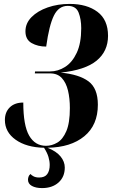

<svg xmlns="http://www.w3.org/2000/svg" viewBox="-20 -744 589 981"><path d="M195 217Q163 217 143 206Q123 195 123 174Q123 168 125.5 159.5Q128 151 136 145Q140 151 151.5 157Q163 163 180 163Q209 163 221.5 145.5Q234 128 234 99Q234 79 227.5 57.5Q221 36 205 11Q115 9 60 -30Q5 -69 5 -131Q5 -171 30 -195.5Q55 -220 99 -220Q99 -103 129 -51Q159 1 215 1Q245 1 273 -15.5Q301 -32 319 -74Q337 -116 337 -192Q337 -241 327.5 -281Q318 -321 296 -345Q274 -369 236 -369H158L159 -379H236Q276 -379 312.5 -402Q349 -425 372 -474Q395 -523 395 -600Q395 -646 381.5 -680Q368 -714 326 -714Q280 -714 255.5 -664.5Q231 -615 216 -506Q173 -506 141.5 -524Q110 -542 110 -584Q110 -625 141 -656.5Q172 -688 223.5 -706Q275 -724 336 -724Q424 -724 478 -683.5Q532 -643 532 -561Q532 -482 473.5 -434Q415 -386 290 -373Q384 -364 432 -328.5Q480 -293 480 -209Q480 -105 411 -48Q342 9 223 11Q268 29 289.5 55.5Q311 82 311 112Q311 160 279 188.5Q247 217 195 217Z"/></svg>

Font: Noto Serif Display ExtraCondensed ExtraBold
Style: Italic
Weight: 800
Width: 2
Italic angle: -12°
Designer: Monotype Design Team
Foundry: Monotype Imaging Inc.
Version: Version 2.009